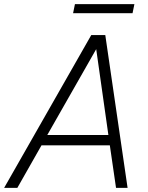

<svg xmlns="http://www.w3.org/2000/svg" viewBox="-26 -910 719 930"><path d="M328 -846 337 -890H625L616 -846ZM-6 0 416 -740H484L592 0H536L506 -206H175L58 0ZM203 -256H499L440 -672Z"/></svg>

Font: Be Vietnam Pro ExtraLight
Style: Italic
Weight: 200
Italic angle: -12°
Designer: Lam Bao, Tony Le, Vietanh Nguyen
Foundry: Yellow Type Foundry
Version: Version 1.002; ttfautohint (v1.8.3)